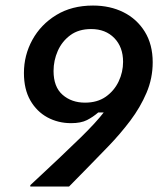

<svg xmlns="http://www.w3.org/2000/svg" viewBox="-20 -682 607 702"><path d="M90.8 0V-5Q150 -60 195 -102.5Q240 -145 277.5 -181.7Q331.7 -235 359.2 -270.8H339.2Q320 -254.2 297.9 -242.9Q275.8 -231.7 240 -231.7Q192.5 -231.7 153.3 -252.9Q114.2 -274.2 90.8 -315Q67.5 -355.8 67.5 -415Q67.5 -480 98.3 -536.2Q129.2 -592.5 185.8 -627.1Q242.5 -661.7 320 -661.7Q382.5 -661.7 431.7 -637.1Q480.8 -612.5 509.6 -565.8Q538.3 -519.2 538.3 -454.2Q538.3 -395.8 515.8 -342.9Q493.3 -290 456.7 -241.2Q420 -192.5 375.8 -146.7Q342.5 -111.7 303.3 -72.1Q264.2 -32.5 232.5 0ZM290.8 -306.7Q335.8 -306.7 366.7 -328.3Q397.5 -350 413.8 -384.2Q430 -418.3 430 -455.8Q430 -510 397.9 -542.9Q365.8 -575.8 313.3 -575.8Q267.5 -575.8 237.1 -553.3Q206.7 -530.8 191.2 -495.8Q175.8 -460.8 175.8 -422.5Q175.8 -364.2 208.8 -335.4Q241.7 -306.7 290.8 -306.7Z"/></svg>

Font: Familjen Grotesk GF Medium
Style: Italic
Weight: 500
Designer: Anders Wikstroem, Jonas Baeckman, Matilda Gysing, Kristian Moeller
Foundry: Familjen STHML AB
Version: Version 2.000; Beta; Release 4; Build 6